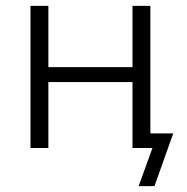

<svg xmlns="http://www.w3.org/2000/svg" viewBox="-20 -505 639 655"><path d="M453 130 500 0H434V-50H571L507 130ZM84 0V-485H145V-276H432V-485H493V0H432V-225H145V0Z"/></svg>

Font: Nunito Sans 12pt Light
Style: Regular
Weight: 300
Designer: Vernon Adams
Foundry: Vernon Adams
Version: Version 3.101;gftools[0.9.27]